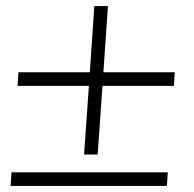

<svg xmlns="http://www.w3.org/2000/svg" viewBox="-20 -543 641 635"><path d="M535 27 532 72H15L18 27ZM41 -304H277L292 -523H337L322 -304H558L555 -259H319L303 -32H258L274 -259H38Z"/></svg>

Font: Ancizar Sans Thin
Style: Italic
Weight: 100
Italic angle: -4°
Designer: Cesar Puertas, Viviana Monsalve, Julian Moncada, Julian Prieto, Jose Castro, Mariel Hernandez, Felipe Aragon, Sara Alarc
Version: Version 8.100